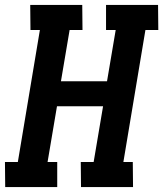

<svg xmlns="http://www.w3.org/2000/svg" viewBox="-25 -755 659 775"><path d="M-4 0 -5 -101H47L136 -634H98L97 -735H307L308 -634H256L221 -427H407L442 -634H403V-735H613L614 -634H562L473 -101H511L512 0H302L301 -101H353L391 -326H205L167 -101H206V0Z"/></svg>

Font: Iosevka Etoile
Style: Bold Italic
Weight: 700
Italic angle: -9°
Designer: Belleve Invis
Foundry: Belleve Invis
Version: Version 28.1.0; ttfautohint (v1.8.4)